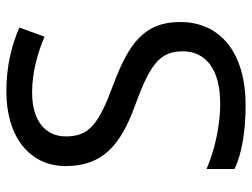

<svg xmlns="http://www.w3.org/2000/svg" viewBox="-112 -652 774 589"><g transform="rotate(-90 274.5 -357.0)"><path d="M502 -191C502 -303 433 -350 307 -397C191 -440 151 -469 151 -541C151 -603 197 -645 286 -645C348 -645 407 -628 457 -607L485 -684C431 -708 366 -724 288 -724C153 -724 60 -655 60 -542C60 -431 122 -374 244 -330C373 -283 412 -253 412 -183C412 -112 357 -68 251 -68C175 -68 99 -89 51 -110V-24C96 -2 167 10 247 10C403 10 502 -64 502 -191Z"/></g></svg>

Font: Noto Sans EgyptHiero
Style: Regular
Weight: 400
Designer: Monotype Design Team
Foundry: Monotype Imaging Inc.
Version: Version 2.002